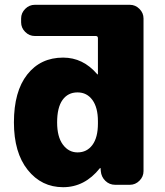

<svg xmlns="http://www.w3.org/2000/svg" viewBox="-20 -770 686 800"><path d="M388 -255V-265Q388 -322 365 -353.5Q342 -385 303 -385Q263 -385 240.5 -353.5Q218 -322 218 -260Q218 -200 242 -167.5Q266 -135 303 -135Q342 -135 365 -166Q388 -197 388 -255ZM521 -750Q544 -750 561 -733Q578 -716 578 -693V-57Q578 -34 561 -17Q544 0 521 0H460Q436 0 419 -16.5Q402 -33 400 -57L399 -69Q399 -70 398 -70Q397 -70 396 -69Q333 10 243 10Q153 10 95.5 -62Q38 -134 38 -260Q38 -389 93.5 -459.5Q149 -530 243 -530Q326 -530 385 -461Q385 -460 387 -460Q388 -460 388 -461V-611Q388 -620 379 -620H125Q102 -620 85 -637Q68 -654 68 -677V-693Q68 -716 85 -733Q102 -750 125 -750Z"/></svg>

Font: Rounded Mplus 1c Black
Style: Regular
Weight: 900
Version: Version 1.059.20150529